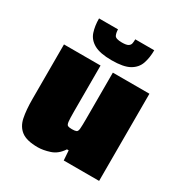

<svg xmlns="http://www.w3.org/2000/svg" viewBox="-168 -839 924 973"><g transform="rotate(30 294.0 -352.5)"><path d="M189 8Q124 8 93 -15.5Q62 -39 53 -83Q44 -127 44 -191V-510H258V-241Q258 -200 260 -182.5Q262 -165 269.5 -161.5Q277 -158 293 -158Q311 -158 319 -161.5Q327 -165 328.5 -182.5Q330 -200 330 -241V-510H544V0H337L333 -57H323Q297 -17 258.5 -4.5Q220 8 189 8ZM293 -561Q225 -561 190 -580.5Q155 -600 143.5 -634.5Q132 -669 132 -713H243Q243 -694 249.5 -679.5Q256 -665 293 -665Q319 -665 329.5 -671.5Q340 -678 342 -689Q344 -700 344 -713H455Q455 -669 443 -634.5Q431 -600 396.5 -580.5Q362 -561 293 -561Z"/></g></svg>

Font: Saira Black
Style: Regular
Weight: 900
Designer: Hector Gatti with collaboration of the Omnibus-Type team
Foundry: Omnibus-Type
Version: Version 1.100; ttfautohint (v1.8.3)